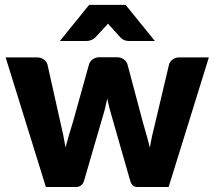

<svg xmlns="http://www.w3.org/2000/svg" viewBox="-20 -748 858 768"><path d="M815.5 -518.5 654.5 0H528.5Q518.5 0 511.5 -6Q504.5 -12 500.5 -26L426.5 -284.5Q421 -302 416.8 -319Q412.5 -336 409 -353.5Q405.5 -336 401.2 -318.5Q397 -301 391.5 -283.5L316.5 -26Q309 0 283.5 0H163.5L2.5 -518.5H126.5Q143 -518.5 154.2 -510.8Q165.5 -503 169.5 -491.5L221.5 -259Q228 -232.5 233 -207.8Q238 -183 242 -158Q248.5 -183 255.8 -207.8Q263 -232.5 271.5 -259L336.5 -492Q340.5 -503.5 351.5 -511.2Q362.5 -519 377.5 -519H446.5Q463 -519 474.2 -511.2Q485.5 -503.5 489.5 -492L551.5 -259Q559 -232.5 566.2 -207.5Q573.5 -182.5 579.5 -157Q583.5 -182 589 -207Q594.5 -232 601.5 -259L656.5 -491.5Q660.5 -503 671.5 -510.8Q682.5 -518.5 697.5 -518.5ZM599.5 -584H496.5Q487.5 -584 479 -586.8Q470.5 -589.5 462 -598L424.5 -639.5Q421.5 -642.5 418.2 -646Q415 -649.5 412 -653.5Q409 -649.5 405.8 -646Q402.5 -642.5 399.5 -639.5L361 -598Q353.5 -591 344.5 -587.5Q335.5 -584 326.5 -584H219.5L336.5 -728.5H482.5Z"/></svg>

Font: Lato ExtraBold
Style: Regular
Weight: 800
Designer: Lukasz Dziedzic with Adam Twardoch and Botio Nikoltchev
Foundry: tyPoland Lukasz Dziedzic
Version: Version 2.015; 2015-08-06; http://www.latofonts.com/